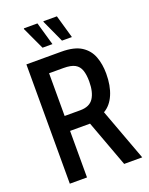

<svg xmlns="http://www.w3.org/2000/svg" viewBox="-161 -957 804 1039"><g transform="rotate(-20 241.5 -437.5)"><path d="M56 0V-687H256Q331 -687 371.5 -661Q412 -635 428.5 -591Q445 -547 445 -493Q445 -423 423.5 -373Q402 -323 362 -300L473 0H369L270 -268H155V0ZM155 -354H245Q299 -354 321.5 -388.5Q344 -423 344 -484Q344 -523 335 -549Q326 -575 303.5 -587.5Q281 -600 238 -600H155ZM281 -742 222 -871V-875H300L338 -742ZM169 -742 109 -871 110 -875H188L226 -742Z"/></g></svg>

Font: Archivo ExtraCondensed Medium
Style: Regular
Weight: 500
Width: 2
Designer: Hector Gatti
Foundry: Omnibus-Type
Version: Version 2.001